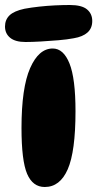

<svg xmlns="http://www.w3.org/2000/svg" viewBox="-58 -738 389 768"><path d="M153 -544Q196 -544 220 -484Q244 -424 244 -293Q244 -132 213 -61Q182 10 121 10Q73 10 50.5 -42.5Q28 -95 28 -226Q28 -387 62.5 -465.5Q97 -544 153 -544ZM44 -570Q3 -570 -17.5 -587Q-38 -604 -38 -632Q-38 -659 -20 -676.5Q-2 -694 40 -703Q67 -708 99 -711.5Q131 -715 162.5 -716.5Q194 -718 221 -718Q269 -718 290 -700.5Q311 -683 311 -654Q311 -625 292 -608Q273 -591 237 -585Q211 -580 175.5 -577Q140 -574 105 -572Q70 -570 44 -570Z"/></svg>

Font: DynaPuff Condensed SemiBold
Style: Regular
Weight: 600
Width: 3
Designer: Toshi Omagari, Jennifer Daniel
Foundry: Google Fonts
Version: Version 2.000